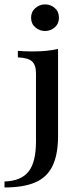

<svg xmlns="http://www.w3.org/2000/svg" viewBox="-62 -643 351 856"><path d="M-41.9 192.7V166.1Q32.3 163.7 65.3 121.8Q98.4 79.8 98.4 -11.3V-316.1Q98.4 -354 80.2 -369.8Q62.1 -385.5 17.7 -387.1V-416.1Q49.2 -413.7 84.7 -413.7Q150 -413.7 196.8 -425V-36.3Q196.8 45.2 172.6 96Q148.4 146.8 96 169.8Q43.5 192.7 -41.9 192.7ZM138.7 -504.8Q114.5 -504.8 95.6 -521Q76.6 -537.1 76.6 -563.7Q76.6 -590.3 95.6 -606.9Q114.5 -623.4 138.7 -623.4Q163.7 -623.4 182.3 -607.3Q200.8 -591.1 200.8 -563.7Q200.8 -537.1 182.3 -521Q163.7 -504.8 138.7 -504.8Z"/></svg>

Font: Playfair 5pt SemiExpanded Light SemiBold
Style: Regular
Weight: 600
Version: Version 2.001;gftools[0.9.30]